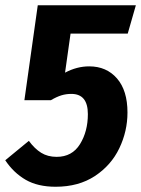

<svg xmlns="http://www.w3.org/2000/svg" viewBox="-35 -695 538 732"><path d="M452 -567H234L213 -418Q258 -442 305 -442Q371 -442 411 -396Q451 -350 451 -266Q451 -195 420 -130Q389 -65 327 -24Q265 17 177 17Q109 17 63 -9.5Q17 -36 -15 -84L75 -158Q97 -128 122 -112.5Q147 -97 181 -97Q240 -97 270 -145.5Q300 -194 300 -260Q300 -337 237 -337Q217 -337 199 -331.5Q181 -326 159 -313H58L109 -675H483Z"/></svg>

Font: Fira Sans Condensed
Style: Bold Italic
Weight: 700
Width: 3
Italic angle: -8°
Designer: Carrois Corporate & Edenspiekermann AG
Foundry: Carrois Corporate GbR & Edenspiekermann AG
Version: Version 4.203